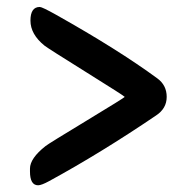

<svg xmlns="http://www.w3.org/2000/svg" viewBox="-20 -578 561 563"><path d="M91.8 -34.7Q67.9 -34.7 67.9 -75.2V-83.5Q67.9 -113.8 113.8 -149.9Q123 -157.2 234.4 -224.6Q345.7 -292 345.7 -293.9Q345.7 -295.9 232.9 -366.2Q120.1 -436.5 110.4 -444.3Q69.3 -477.5 69.3 -517.6Q69.3 -557.6 96.7 -557.6Q103.5 -557.6 144.5 -534.7Q327.1 -432.1 441.4 -348.1Q468.8 -328.1 468.8 -293.9Q468.8 -259.8 437.5 -239.3Q275.4 -129.4 124 -46.9Q101.6 -34.7 91.8 -34.7Z"/></svg>

Font: Averia Sans Libre
Style: Bold
Weight: 700
Version: Version 1.002